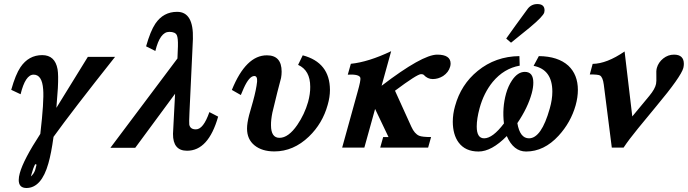

<svg xmlns="http://www.w3.org/2000/svg" viewBox="-20 -731 3407 951"><path d="M245.1 -53.2Q233.9 28.8 219.7 78.1Q185.5 199.7 111.3 200.2Q72.8 200.2 72.8 160.6Q72.8 145.5 78.1 126.5Q96.2 60.1 179.7 -67.9Q198.7 -231 193.8 -288.6Q188.5 -361.3 146.5 -361.3Q105.5 -361.3 82 -264.2L35.6 -286.1Q57.1 -362.3 81.5 -398.4Q122.1 -458 189 -458Q252.4 -458 265.1 -388.2Q270 -359.9 266.6 -294.4Q264.2 -256.3 259.3 -196.8L415 -449.2H549.8Q336.9 -180.7 245.1 -53.2ZM154.3 110.8Q156.7 102.1 161.1 84.5L154.3 82Q143.1 104 136.7 129.9L132.8 143.1Q147.9 129.9 154.3 110.8Z M847.2 -266.6 649.9 1H526.9L858.9 -441.4Q860.4 -460.4 861.3 -501.5Q862.3 -542.5 856 -556.2Q848.6 -573.2 818.4 -573.2Q772.5 -573.2 749.5 -478.5L703.6 -501.5Q725.1 -577.6 749.5 -613.8Q789.1 -672.4 857.4 -672.4Q939.5 -672.4 935.5 -538.1Q934.6 -516.1 932.6 -474.6L918.5 -174.8Q916 -121.6 917.5 -113.8Q922.4 -89.8 950.7 -90.3Q987.3 -90.3 1017.1 -175.8L1060.5 -153.3Q1012.2 16.1 906.2 15.6Q836.4 15.6 836.9 -67.9Q836.9 -74.2 839.4 -117.2Z M1239.7 -354.5Q1214.4 -354.5 1187 -293.5Q1183.1 -285.6 1172.9 -260.3L1128.4 -285.6Q1198.2 -457.5 1302.2 -457Q1375 -457 1375 -376Q1375 -360.8 1372.1 -344.7Q1356.4 -287.6 1329.1 -173.3Q1321.8 -136.7 1322.3 -110.8Q1322.3 -48.3 1364.3 -48.3Q1408.7 -48.3 1452.6 -112.3Q1488.3 -164.6 1505.9 -225.6Q1517.1 -266.6 1516.6 -301.3Q1516.6 -382.8 1456.5 -409.7L1479.5 -457Q1613.8 -421.4 1614.3 -285.6Q1614.3 -250 1603 -211.4Q1577.6 -119.6 1510.3 -54.7Q1433.6 19 1338.9 19Q1277.8 19 1240.7 -11Q1203.6 -41 1203.6 -94.2Q1203.6 -121.1 1213.9 -161.1Q1223.1 -194.3 1232.9 -228Q1249.5 -288.1 1253.4 -326.7Q1255.4 -354.5 1239.7 -354.5Z M1837.9 -191.4 1784.7 0H1674.8L1751.5 -276.9Q1767.1 -332 1765.1 -344.7Q1761.2 -364.3 1702.6 -361.3L1717.8 -415Q1804.7 -423.8 1917.5 -477.5L1870.1 -306.2Q2071.8 -460.4 2145.5 -460.4Q2211.9 -460.4 2211.9 -416Q2211.9 -408.7 2209.5 -400.4Q2201.7 -372.6 2174.8 -354.5Q2150.4 -339.4 2123.5 -339.4Q2097.7 -339.4 2079.1 -359.9Q2075.2 -363.8 2065.4 -363.8Q2046.4 -363.8 1936.5 -281.7L2017.6 -103Q2033.2 -68.4 2056.2 -58.6Q2071.3 -52.2 2115.2 -52.2L2100.6 0H1863.3L1877.9 -52.2H1904.3Z M2552.7 -453.1 2554.2 -405.8Q2476.1 -392.1 2420.4 -325.2Q2376 -270.5 2355.5 -195.3Q2341.3 -143.1 2341.3 -104.5Q2341.3 -45.9 2377.9 -45.9Q2420.4 -45.9 2476.1 -119.6Q2466.8 -196.3 2486.8 -268.1Q2497.1 -304.7 2516.1 -333Q2544.4 -375 2579.6 -375Q2621.6 -375 2621.6 -321.8Q2621.6 -297.9 2613.8 -269Q2594.2 -197.3 2542.5 -121.1Q2555.2 -45.9 2600.1 -45.9Q2661.6 -45.9 2703.1 -193.8Q2715.8 -238.3 2715.8 -276.9Q2715.8 -386.7 2623 -404.8L2648.9 -453.1Q2743.7 -452.1 2794.9 -405.8Q2842.3 -361.3 2842.3 -285.6Q2842.3 -249 2831.1 -209Q2807.1 -124.5 2746.6 -58.6Q2674.8 19.5 2585.9 19.5Q2523.4 19.5 2490.2 -57.1Q2415 19.5 2350.1 19.5Q2284.7 19.5 2251.5 -25.4Q2223.1 -64 2222.7 -127.9Q2222.7 -166.5 2233.9 -205.6Q2263.2 -312.5 2346.2 -379.9Q2434.1 -451.7 2552.7 -453.1ZM2641.6 -710.9Q2677.2 -710.9 2677.2 -679.7Q2677.2 -674.8 2675.8 -669.4Q2670.9 -650.4 2603.5 -594.2Q2570.3 -567.4 2511.2 -519.5L2487.3 -540Q2523.9 -592.3 2594.2 -688Q2612.3 -710.9 2641.6 -710.9Z M2970.7 -311.5Q2965.8 -349.6 2951.2 -357.4Q2941.9 -362.3 2901.4 -362.3L2915.5 -414.6Q2985.4 -415.5 3073.7 -476.1L3111.8 -154.3L3196.3 -256.3Q3224.6 -290.5 3229.5 -315.4Q3231.9 -327.1 3231 -355Q3229.5 -380.4 3233.4 -394.5Q3241.2 -422.4 3265.1 -441.4Q3289.1 -460.4 3318.4 -460.4Q3367.2 -460.4 3367.2 -414.6Q3367.2 -405.3 3364.7 -394.5Q3353 -351.1 3231 -205.1L3140.1 -94.7Q3094.2 -38.6 3068.8 0H3010.3Z"/></svg>

Font: Accordance
Style: Bold-Italic
Weight: 700
Italic angle: -11°
Version: Version 1.2 (build January 31, 2020) Miklal Software Solutio